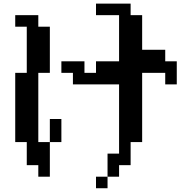

<svg xmlns="http://www.w3.org/2000/svg" viewBox="-20 -879 1040 1040"><path d="M312.5 -484.4V-546.9H437.5V-484.4H500V-546.9H625V-796.9H500V-859.4H687.5V-796.9H750V-609.4H875V-546.9H937.5V-421.9H875V-484.4H750V-109.4H687.5V15.6H625V78.1H562.5V140.6H500V78.1H562.5V-46.9H625V-421.9H375V-484.4ZM62.5 -109.4V-484.4H125V-734.4H62.5V-796.9H187.5V-734.4H250V-484.4H187.5V-109.4H250V78.1H187.5V15.6H125V-109.4ZM250 -109.4V-234.4H312.5V-109.4Z"/></svg>

Font: KH Dot Dougenzaka 16
Style: Regular
Weight: 400
Designer: Original version for X68000 by Keitarou Hiraki (http://hp.vector.co.jp/authors/VA000874/) / TrueType conversion by Homem
Version: Version 1.00.20150527